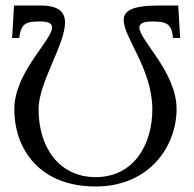

<svg xmlns="http://www.w3.org/2000/svg" viewBox="-20 -665 706 697"><path d="M126 -587C158 -587 169 -579 169 -565C169 -519 32 -402 32 -269C32 -120 127 12 327 12C524 12 621 -136 621 -269C621 -404 486 -519 486 -565C486 -579 499 -587 532 -587C584 -587 604 -579 608 -527H634L627 -645H557C460 -645 429 -626 429 -592C429 -529 533 -414 533 -268C533 -139 465 -22 327 -22C197 -22 120 -127 120 -269C120 -365 216 -503 216 -583C216 -621 194 -645 127 -645H31L24 -527H50C56 -583 78 -587 126 -587Z"/></svg>

Font: Libertinus Serif
Style: Regular
Weight: 400
Designer: Philipp H. Poll, Khaled Hosny
Foundry: Caleb Maclennan
Version: Version 7.050;RELEASE